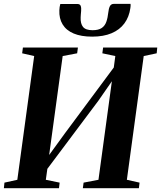

<svg xmlns="http://www.w3.org/2000/svg" viewBox="-28 -994 850 1014"><path d="M-7.5 0 -4.5 -29.5 63.5 -44.5 152.5 -698 89 -712.5 93 -743H383.5L379.5 -712.5L303 -698L224.5 -123.5L200 -132L314.5 -289.5L606 -682L567 -593L581 -698L512.5 -712.5L516.5 -743H802.5L799.5 -712.5L731 -698L642 -44.5L709 -29.5L705.5 0H409.5L413.5 -29.5L492 -44.5L568 -602.5L594.5 -610.5L491.5 -462L185.5 -53.5L228 -144.5L214 -44.5L287 -29.5L283.5 0ZM380 -973Q394.5 -973 398.2 -962.8Q402 -952.5 400.5 -936Q400 -928 399 -918.8Q398 -909.5 398 -902.5Q396.5 -869 410.5 -851.8Q424.5 -834.5 461 -834.5Q492 -834.5 509 -846Q526 -857.5 533.5 -878.8Q541 -900 544 -928.5Q546 -948.5 552.2 -961Q558.5 -973.5 573 -973.5H661.5Q662 -968.5 661.8 -963.2Q661.5 -958 660.5 -951.5Q654 -904.5 629 -870.5Q604 -836.5 561.2 -818.5Q518.5 -800.5 459 -800.5Q400.5 -800.5 361.2 -817Q322 -833.5 302.8 -865Q283.5 -896.5 285.5 -940Q286 -949 287 -957Q288 -965 290.5 -973Z"/></svg>

Font: Merriweather 96pt
Style: Bold Italic
Weight: 700
Italic angle: -7.8°
Version: Version 2.101